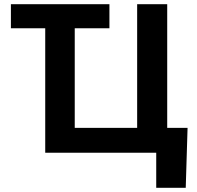

<svg xmlns="http://www.w3.org/2000/svg" viewBox="-20 -727 940 914"><path d="M500.9 -592.3H31.9V-707H500.9ZM864.2 167H723.7V0H674.3V-118.4H872.9ZM195.3 -707H335.8V-118.2H632.9V-707H776V0H195.3Z"/></svg>

Font: Pretendard Std Variable
Style: Regular
Weight: 400
Designer: Base glyphs from Inter by Rasmus Andersson; Hangeul glyphs from Noto Sans CJK(Source Han Sans) by Jang Soo-young and Kan
Foundry: Kil Hyung-jin
Version: Version 1.309;Glyphs 3.2 (3225)